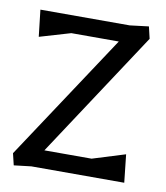

<svg xmlns="http://www.w3.org/2000/svg" viewBox="-73 -676 643 745"><g transform="rotate(10 248.0 -303.0)"><path d="M31 8 20 -38 349 -536H162L40 -500L28 -605H380L454 -614L465 -567L138 -70H324L453 -110L465 0H99Z"/></g></svg>

Font: Galdeano
Style: Regular
Weight: 400
Designer: Dario Manuel Muhafara
Foundry: Dario Manuel Muhafara
Version: Version 1.001